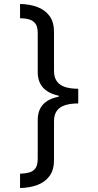

<svg xmlns="http://www.w3.org/2000/svg" viewBox="-20 -812 495 967"><path d="M374 -291Q334 -291 307 -282Q280 -273 266 -253.5Q252 -234 252 -201V-6Q252 44 229.5 74.5Q207 105 168.5 119.5Q130 134 81 135V63Q109 62 129 56Q149 50 159.5 34Q170 18 170 -13V-206Q170 -257 197 -286Q224 -315 276 -325V-330Q224 -341 197 -370.5Q170 -400 170 -450V-645Q170 -676 159.5 -691.5Q149 -707 129 -713.5Q109 -720 81 -720V-792Q130 -791 168.5 -776.5Q207 -762 229.5 -731.5Q252 -701 252 -651V-455Q252 -423 266 -403Q280 -383 307 -374Q334 -365 374 -365Z"/></svg>

Font: hextamil15
Style: Book
Weight: 400
Designer: Jelle Bosma - Monotype Design Team
Foundry: Monotype Imaging Inc.
Version: Version 2.003